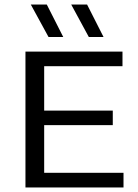

<svg xmlns="http://www.w3.org/2000/svg" viewBox="-20 -821 605 841"><path d="M91.5 0V-595H516.5V-531H173.5V-64H521V0ZM138.5 -273V-336.5H474V-273ZM369 -659 292 -801H361.5L433.5 -659ZM192.5 -659 115 -801H185L257 -659Z"/></svg>

Font: Encode Sans SC SemiExpanded
Style: Regular
Weight: 400
Width: 6
Designer: Multiple Designers
Foundry: Impallari Type
Version: Version 3.002